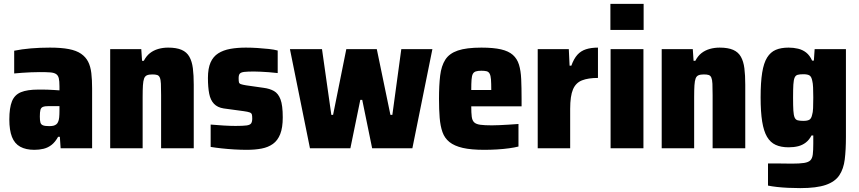

<svg xmlns="http://www.w3.org/2000/svg" viewBox="-20 -763 4419 988"><path d="M157 8Q113 8 84 -8Q55 -24 41.5 -58.5Q28 -93 28 -148Q28 -208 41.5 -241.5Q55 -275 87.5 -288.5Q120 -302 177 -302Q186 -302 198.5 -302Q211 -302 226 -301.5Q241 -301 256.5 -300Q272 -299 286 -298V-319Q286 -346 282.5 -360.5Q279 -375 268.5 -382Q258 -389 238 -390.5Q218 -392 185 -392Q163 -392 140 -391Q117 -390 95 -388.5Q73 -387 53 -385V-502Q92 -510 138.5 -514Q185 -518 237 -518Q295 -518 334 -510.5Q373 -503 397 -486.5Q421 -470 433.5 -445.5Q446 -421 450 -386.5Q454 -352 454 -308V0H292L288 -59H279Q264 -32 245.5 -17.5Q227 -3 204.5 2.5Q182 8 157 8ZM233 -114Q246 -114 254.5 -116Q263 -118 269.5 -123Q276 -128 279 -136Q283 -144 284.5 -158.5Q286 -173 286 -192V-217H231Q211 -217 201 -213Q191 -209 188 -197.5Q185 -186 185 -163Q185 -143 188 -132.5Q191 -122 201.5 -118Q212 -114 233 -114Z M547 0V-510H707L711 -450H720Q733 -475 751.5 -489.5Q770 -504 794 -511Q818 -518 845 -518Q888 -518 914.5 -506.5Q941 -495 954.5 -471Q968 -447 972.5 -411.5Q977 -376 977 -327V0H809V-273Q809 -311 808 -332Q807 -353 802.5 -363.5Q798 -374 789 -377Q780 -380 764 -380Q746 -380 736 -375.5Q726 -371 721.5 -359Q717 -347 715.5 -324Q714 -301 714 -264V0Z M1249 8Q1220 8 1186 6Q1152 4 1120 0.5Q1088 -3 1064 -7V-122Q1081 -121 1098 -119.5Q1115 -118 1132 -117Q1149 -116 1164.5 -115.5Q1180 -115 1192 -115Q1231 -115 1249 -117.5Q1267 -120 1272.5 -128.5Q1278 -137 1278 -153Q1278 -167 1276 -174Q1274 -181 1265 -184.5Q1256 -188 1234 -191L1131 -205Q1099 -210 1081 -229Q1063 -248 1056.5 -281Q1050 -314 1050 -362Q1050 -411 1063.5 -441.5Q1077 -472 1103 -488.5Q1129 -505 1165 -511.5Q1201 -518 1245 -518Q1274 -518 1305 -516Q1336 -514 1363.5 -511Q1391 -508 1409 -503V-387Q1386 -390 1363 -391.5Q1340 -393 1321 -394Q1302 -395 1287 -395Q1254 -395 1237 -393Q1220 -391 1214 -384Q1208 -377 1208 -361Q1208 -347 1209.5 -340Q1211 -333 1219.5 -330Q1228 -327 1246 -324L1337 -311Q1368 -307 1390 -294.5Q1412 -282 1423.5 -251.5Q1435 -221 1435 -159Q1435 -106 1422 -73Q1409 -40 1384.5 -22.5Q1360 -5 1326 1.5Q1292 8 1249 8Z M1575 0 1472 -510H1637L1685 -172H1694L1762 -510H1919L1989 -172H1999L2045 -510H2205L2102 0H1895L1844 -249H1834L1783 0Z M2472 8Q2404 8 2361 -2Q2318 -12 2293 -32Q2268 -52 2257 -83Q2246 -114 2242.5 -156.5Q2239 -199 2239 -254Q2239 -324 2245 -374Q2251 -424 2271.5 -456Q2292 -488 2336 -503Q2380 -518 2457 -518Q2519 -518 2558 -509Q2597 -500 2619 -480.5Q2641 -461 2650.5 -430.5Q2660 -400 2662 -356Q2664 -312 2664 -254V-216H2405Q2405 -182 2407.5 -162.5Q2410 -143 2420 -133.5Q2430 -124 2451.5 -121Q2473 -118 2511 -118Q2528 -118 2549.5 -119Q2571 -120 2596.5 -121.5Q2622 -123 2648 -125V-9Q2629 -4 2600 0Q2571 4 2537.5 6Q2504 8 2472 8ZM2508 -286V-300Q2508 -334 2506.5 -354Q2505 -374 2499.5 -384Q2494 -394 2483.5 -396.5Q2473 -399 2457 -399Q2439 -399 2428.5 -395.5Q2418 -392 2413 -382.5Q2408 -373 2406.5 -353Q2405 -333 2405 -300H2522Z M2747 0V-510H2907L2911 -425H2920Q2933 -461 2951 -481Q2969 -501 2995.5 -509.5Q3022 -518 3057 -518V-362Q3007 -362 2975 -349.5Q2943 -337 2928.5 -303Q2914 -269 2914 -203V0Z M3121 -609V-743H3292V-609ZM3122 0V-510H3291V0Z M3385 0V-510H3545L3549 -450H3558Q3571 -475 3589.5 -489.5Q3608 -504 3632 -511Q3656 -518 3683 -518Q3726 -518 3752.5 -506.5Q3779 -495 3792.5 -471Q3806 -447 3810.5 -411.5Q3815 -376 3815 -327V0H3647V-273Q3647 -311 3646 -332Q3645 -353 3640.5 -363.5Q3636 -374 3627 -377Q3618 -380 3602 -380Q3584 -380 3574 -375.5Q3564 -371 3559.5 -359Q3555 -347 3553.5 -324Q3552 -301 3552 -264V0Z M4098 205Q4067 205 4035.5 203.5Q4004 202 3977.5 199Q3951 196 3932 192V78Q3951 78 3971 78Q3991 78 4012 78.5Q4033 79 4055 79Q4095 79 4117.5 75.5Q4140 72 4150 62Q4160 52 4162.5 31.5Q4165 11 4165 -24V-66H4156Q4144 -43 4126.5 -29.5Q4109 -16 4087 -10.5Q4065 -5 4038 -5Q3999 -5 3971.5 -17.5Q3944 -30 3927 -59Q3910 -88 3902 -137.5Q3894 -187 3894 -262Q3894 -339 3902 -389Q3910 -439 3927.5 -467Q3945 -495 3972 -506.5Q3999 -518 4038 -518Q4063 -518 4086.5 -512.5Q4110 -507 4128.5 -492.5Q4147 -478 4159 -451H4168L4172 -510H4333V-58Q4333 8 4327 57Q4321 106 4299 139Q4277 172 4229.5 188.5Q4182 205 4098 205ZM4114 -141Q4135 -141 4145 -147Q4155 -153 4159 -172Q4163 -184 4164 -206Q4165 -228 4165 -261Q4165 -291 4164 -313Q4163 -335 4160 -346Q4156 -368 4146 -374.5Q4136 -381 4114 -381Q4095 -381 4084.5 -378Q4074 -375 4069 -363.5Q4064 -352 4062.5 -328Q4061 -304 4061 -261Q4061 -218 4062.5 -194Q4064 -170 4069 -158.5Q4074 -147 4084.5 -144Q4095 -141 4114 -141Z"/></svg>

Font: Saira SemiCondensed ExtraBold
Style: Regular
Weight: 800
Width: 4
Designer: Hector Gatti with collaboration of the Omnibus-Type team
Foundry: Omnibus-Type
Version: Version 1.101